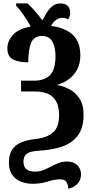

<svg xmlns="http://www.w3.org/2000/svg" viewBox="-20 -873 531 1121"><path d="M378 228Q379 209 369 191.5Q359 174 333 174Q297 174 258 187Q219 200 170 200Q135 200 103.5 188Q72 176 52 149Q32 122 32 76Q32 26 52.5 -2Q73 -30 107.5 -43Q142 -56 183 -61Q253 -68 289 -99Q325 -130 325 -200Q325 -269 291 -304Q257 -339 180 -339H103V-402H178Q240 -402 272 -434.5Q304 -467 304 -546Q304 -598 285.5 -630.5Q267 -663 226 -663Q178 -663 161.5 -622.5Q145 -582 145 -509Q91 -509 57 -525.5Q23 -542 23 -592Q23 -632 55 -668.5Q87 -705 159 -718Q148 -739 132.5 -763Q117 -787 101.5 -807.5Q86 -828 74 -840V-853H141Q168 -827 188.5 -803Q209 -779 227 -754Q239 -776 253 -799Q267 -822 286.5 -837.5Q306 -853 332 -853Q390 -853 390 -796Q390 -789 386.5 -778.5Q383 -768 377 -759Q370 -765 361.5 -767Q353 -769 347 -769Q324 -769 307 -756.5Q290 -744 278 -721Q352 -714 400.5 -673.5Q449 -633 449 -550Q449 -498 428 -462.5Q407 -427 375.5 -406Q344 -385 311 -377Q345 -372 381.5 -354Q418 -336 443 -299.5Q468 -263 468 -203Q468 -127 435 -82.5Q402 -38 343 -17.5Q284 3 206 7Q155 10 136 25Q117 40 117 71Q117 129 183 129Q211 129 233.5 120Q256 111 277.5 99.5Q299 88 322 79Q345 70 372 70Q409 70 431 91Q453 112 453 146Q453 181 428.5 203.5Q404 226 378 228Z"/></svg>

Font: Noto Serif ExtraCondensed ExtraBold
Style: Regular
Weight: 800
Width: 2
Designer: Monotype Design Team
Foundry: Monotype Imaging Inc.
Version: Version 2.013; ttfautohint (v1.8.4.7-5d5b)